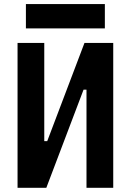

<svg xmlns="http://www.w3.org/2000/svg" viewBox="-20 -899 626 919"><path d="M64 0V-693.4H191.9V-223.6H206.1L384.3 -693.4H522V0H394V-469.7H379.9L201.7 0ZM104 -763.2V-879.4H481.9V-763.2Z"/></svg>

Font: Cascadia Code PL
Style: Bold
Weight: 700
Monospace: yes
Designer: Aaron Bell
Foundry: Saja Typeworks
Version: Version 2404.023; ttfautohint (v1.8.4)